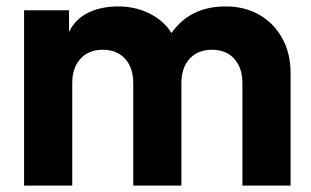

<svg xmlns="http://www.w3.org/2000/svg" viewBox="-20 -578 969 598"><path d="M55 -546H195V-479Q215 -519 255 -538.5Q295 -558 348 -558Q402 -558 446.5 -535.5Q491 -513 514 -475Q572 -558 683 -558Q742 -558 787.5 -532Q833 -506 859 -459Q885 -412 885 -351V0H735V-319Q735 -367 709.5 -395Q684 -423 640 -423Q596 -423 570.5 -395Q545 -367 545 -319V0H395V-319Q395 -367 369.5 -395Q344 -423 300 -423Q256 -423 230.5 -395Q205 -367 205 -319V0H55Z"/></svg>

Font: Eudoxus Sans ExtraBold
Style: Regular
Weight: 800
Designer: Stijn de Vries
Foundry: tokotype
Version: Version 2.005